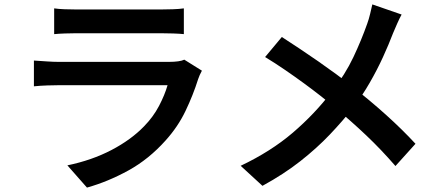

<svg xmlns="http://www.w3.org/2000/svg" viewBox="-20 -799 2010 872"><path d="M226 -761Q246 -758 273.5 -757Q301 -756 325 -756Q343 -756 382.5 -756Q422 -756 471 -756Q520 -756 569 -756Q618 -756 656.5 -756Q695 -756 712 -756Q736 -756 765.5 -757Q795 -758 815 -761V-644Q796 -646 767 -647Q738 -648 711 -648Q694 -648 655.5 -648Q617 -648 568 -648Q519 -648 470 -648Q421 -648 382 -648Q343 -648 325 -648Q302 -648 274.5 -647Q247 -646 226 -644ZM897 -478Q892 -469 887 -458Q882 -447 880 -440Q857 -367 822.5 -295Q788 -223 732 -161Q656 -76 563.5 -25Q471 26 375 53L286 -48Q397 -71 486 -117.5Q575 -164 634 -225Q676 -268 702 -317.5Q728 -367 741 -412Q730 -412 702 -412Q674 -412 635 -412Q596 -412 550.5 -412Q505 -412 458.5 -412Q412 -412 370 -412Q328 -412 295.5 -412Q263 -412 245 -412Q227 -412 195.5 -411Q164 -410 134 -407V-524Q165 -522 194 -520Q223 -518 245 -518Q259 -518 289.5 -518Q320 -518 361 -518Q402 -518 449 -518Q496 -518 543.5 -518Q591 -518 632.5 -518Q674 -518 704.5 -518Q735 -518 748 -518Q771 -518 789 -520.5Q807 -523 817 -528Z M1804 -733Q1795 -717 1783.5 -691Q1772 -665 1765 -648Q1746 -598 1719.5 -540Q1693 -482 1659 -423Q1625 -364 1584 -310Q1537 -250 1478 -188Q1419 -126 1344 -67Q1269 -8 1172 45L1073 -46Q1210 -111 1309.5 -196Q1409 -281 1487 -383Q1548 -461 1585 -539.5Q1622 -618 1648 -692Q1655 -711 1661 -736Q1667 -761 1671 -779ZM1260 -631Q1297 -607 1340 -578.5Q1383 -550 1426 -520Q1469 -490 1508.5 -461Q1548 -432 1578 -407Q1658 -345 1732.5 -278Q1807 -211 1867 -146L1776 -45Q1711 -120 1643.5 -184Q1576 -248 1498 -313Q1471 -336 1436 -363.5Q1401 -391 1360 -421Q1319 -451 1274.5 -481.5Q1230 -512 1184 -540Z"/></svg>

Font: Noto Sans TC SemiBold
Style: Regular
Weight: 600
Designer: Ryoko NISHIZUKA  (kana, bopomofo & ideographs); Paul D. Hunt (Latin, Greek & Cyrillic); Sandoll Communications , Soo-you
Foundry: Adobe
Version: Version 2.004-H2;hotconv 1.0.118;makeotfexe 2.5.65603